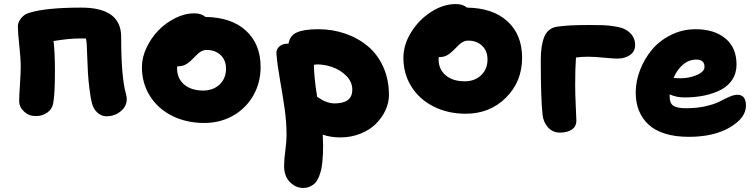

<svg xmlns="http://www.w3.org/2000/svg" viewBox="-20 -612 3755 954"><path d="M508.8 -34.2Q485.4 -34.2 465.3 -51.3Q445.3 -68.4 438 -95.2Q430.2 -123 424.6 -169.2Q418.9 -215.3 417 -249.5Q415 -283.7 413.3 -333.7Q411.6 -383.8 411.1 -390.1Q409.2 -411.6 407.2 -420.9H374Q324.2 -420.9 246.1 -408.2Q252.9 -353.5 252.9 -258.8Q252.9 -142.1 244.1 -97.2Q238.8 -69.8 214.8 -52.5Q190.9 -35.2 157.2 -35.2Q124 -35.2 99.6 -57.6Q75.2 -80.1 75.2 -110.8Q75.2 -131.3 79.1 -191.9Q83 -252.4 83 -278.8Q83 -321.8 75.9 -386Q68.8 -450.2 68.8 -481Q68.8 -501 84.5 -521Q100.1 -541 124 -547.9Q207 -574.2 383.8 -574.2Q582 -574.2 582 -429.2Q582 -228 606 -145Q609.9 -129.4 609.9 -120.1Q609.9 -84 579.8 -59.1Q549.8 -34.2 508.8 -34.2Z M995.1 -1Q906.2 -1 835.4 -36.4Q764.6 -71.8 724.9 -135.3Q685.1 -198.7 685.1 -278.8Q685.1 -326.2 708 -375Q731 -423.8 767.3 -461.2Q803.7 -498.5 851.3 -522.2Q898.9 -545.9 944.8 -545.9Q980 -545.9 1001 -527.8Q1130.4 -525.9 1202.6 -459.2Q1274.9 -392.6 1274.9 -278.8Q1274.9 -200.7 1238.3 -137Q1201.7 -73.2 1137.7 -37.1Q1073.7 -1 995.1 -1ZM859.9 -272Q859.9 -222.2 895 -192.1Q930.2 -162.1 989.7 -162.1Q1039.6 -162.1 1071.3 -192.4Q1103 -222.7 1103 -271Q1103 -313 1076.2 -338.4Q1049.3 -363.8 1006.8 -363.8Q1002.4 -363.8 998.3 -363.3Q994.1 -362.8 990 -361.1Q985.8 -359.4 982.9 -358.4Q980 -357.4 975.3 -354Q970.7 -350.6 968.8 -349.4Q966.8 -348.1 961.4 -343Q956.1 -337.9 954.3 -336.2Q952.6 -334.5 946.3 -328.1Q939.9 -321.8 938 -319.8Q916.5 -298.3 900.4 -290.3Q884.3 -282.2 860.8 -282.2Q859.9 -278.3 859.9 -272Z M1670.4 70.8Q1623.5 70.8 1583.5 57.1Q1585.4 89.4 1585.4 106.9Q1585.4 131.3 1584.7 149.9Q1584 168.5 1581.8 192.1Q1579.6 215.8 1575.4 232.9Q1571.3 250 1564 267.8Q1556.6 285.6 1546.4 296.6Q1536.1 307.6 1520.8 314.7Q1505.4 321.8 1485.8 321.8Q1449.7 321.8 1420.7 293Q1391.6 264.2 1391.6 211.9Q1391.6 180.7 1397.7 136.5Q1403.8 92.3 1403.8 59.1Q1403.8 -6.3 1393.8 -75.4Q1383.8 -144.5 1370.8 -217.5Q1357.9 -290.5 1353.5 -345.2Q1352.1 -366.7 1367.7 -380.9Q1383.3 -395 1408.7 -395H1413.6Q1419.9 -435.5 1455.6 -451.2Q1491.2 -466.8 1561.5 -466.8Q1632.8 -466.8 1696 -444.8Q1759.3 -422.9 1807.9 -382.3Q1856.4 -341.8 1884.5 -279.1Q1912.6 -216.3 1912.6 -139.2Q1912.6 -102.1 1895.8 -65.2Q1878.9 -28.3 1848.9 2.2Q1818.8 32.7 1772 51.8Q1725.1 70.8 1670.4 70.8ZM1554.7 -292Q1549.3 -292 1539.6 -290Q1540.5 -226.6 1555.7 -130.9Q1573.7 -119.6 1581.8 -114.7Q1589.8 -109.9 1607.4 -104Q1625 -98.1 1641.6 -98.1Q1730.5 -98.1 1730.5 -166Q1730.5 -205.1 1700.9 -234.9Q1671.4 -264.6 1632.1 -278.3Q1592.8 -292 1554.7 -292Z M2294.4 -46.9Q2205.6 -46.9 2134.8 -82.5Q2064 -118.2 2024.2 -181.6Q1984.4 -245.1 1984.4 -325.2Q1984.4 -389.2 2022.7 -451.4Q2061 -513.7 2121.8 -552.7Q2182.6 -591.8 2244.1 -591.8Q2279.8 -591.8 2300.3 -574.2Q2429.7 -572.3 2502 -505.6Q2574.2 -439 2574.2 -325.2Q2574.2 -206.5 2493.9 -126.7Q2413.6 -46.9 2294.4 -46.9ZM2159.2 -317.9Q2159.2 -268.1 2194.3 -238Q2229.5 -208 2289.1 -208Q2338.9 -208 2370.6 -238.3Q2402.3 -268.6 2402.3 -316.9Q2402.3 -358.9 2375.5 -384.5Q2348.6 -410.2 2306.2 -410.2Q2301.8 -410.2 2297.6 -409.7Q2293.5 -409.2 2289.3 -407.5Q2285.2 -405.8 2282.2 -404.8Q2279.3 -403.8 2274.7 -400.4Q2270 -397 2268.1 -395.8Q2266.1 -394.5 2260.7 -389.4Q2255.4 -384.3 2253.7 -382.6Q2252 -380.9 2245.6 -374.5Q2239.3 -368.2 2237.3 -366.2Q2215.8 -344.7 2199.7 -336.4Q2183.6 -328.1 2160.2 -328.1Q2159.2 -324.2 2159.2 -317.9Z M2762.7 46.9Q2726.1 46.9 2702.9 21Q2679.7 -4.9 2675.8 -42Q2667 -119.1 2667 -314.9Q2667 -387.2 2684.6 -429.2Q2702.1 -471.2 2745.6 -479Q2799.8 -487.8 2909.7 -487.8Q2952.6 -487.8 2979.2 -486.8Q3005.9 -485.8 3038.8 -480.2Q3071.8 -474.6 3089.8 -463.9Q3135.7 -436.5 3135.7 -389.2Q3135.7 -356 3110.1 -338.4Q3084.5 -320.8 3047.9 -320.8Q3028.8 -320.8 2981.2 -325.4Q2933.6 -330.1 2901.9 -330.1Q2867.2 -330.1 2841.8 -326.2Q2837.9 -271.5 2837.9 -189Q2837.9 -145.5 2840.8 -85.2Q2843.8 -24.9 2843.8 -13.2Q2843.8 16.6 2821.3 31.7Q2798.8 46.9 2762.7 46.9Z M3402.3 67.9Q3335 67.9 3283.7 51.8Q3232.4 35.6 3201.2 5.9Q3169.9 -23.9 3154.3 -63.5Q3138.7 -103 3138.7 -151.9Q3138.7 -207.5 3159.9 -263.2Q3181.2 -318.8 3218.8 -364.3Q3256.3 -409.7 3313.5 -438.2Q3370.6 -466.8 3436.5 -466.8Q3528.8 -466.8 3584.2 -421.1Q3639.6 -375.5 3639.6 -291Q3639.6 -249 3619.1 -217Q3598.6 -185.1 3562.3 -166Q3525.9 -147 3480.2 -137.5Q3434.6 -127.9 3380.4 -127.9Q3340.3 -127.9 3307.6 -143.1V-128.9Q3307.6 -99.1 3325.7 -86.7Q3343.8 -74.2 3389.6 -74.2Q3443.4 -74.2 3488 -84.7Q3532.7 -95.2 3555.9 -107.7Q3579.1 -120.1 3602.8 -130.6Q3626.5 -141.1 3643.6 -141.1Q3686.5 -141.1 3686.5 -86.9Q3686.5 -26.4 3606.7 20.8Q3526.9 67.9 3402.3 67.9ZM3439.5 -315.9Q3403.3 -315.9 3374 -291.3Q3344.7 -266.6 3326.7 -225.1Q3346.2 -223.1 3361.3 -223.1Q3405.3 -223.1 3442.9 -239.5Q3480.5 -255.9 3480.5 -279.8Q3480.5 -315.9 3439.5 -315.9Z"/></svg>

Font: Shantell Sans Bouncy
Style: Regular
Weight: 800
Designer: Stephen Nixon, Anya Danilova, Shantell Martin
Foundry: Arrow Type
Version: Version 1.006;[9816181b4]